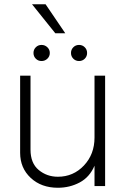

<svg xmlns="http://www.w3.org/2000/svg" viewBox="-20 -881 596 906"><path d="M288 -724H241L131 -861H195ZM176 -593Q160 -593 149 -604Q138 -615 138 -631Q138 -647 149 -658Q160 -669 176 -669Q192 -669 203.5 -658Q215 -647 215 -631Q215 -615 203.5 -604Q192 -593 176 -593ZM353 -593Q337 -593 326 -604Q315 -615 315 -631Q315 -647 326 -658Q337 -669 353 -669Q369 -669 380 -658Q391 -647 391 -631Q391 -615 380 -604Q369 -593 353 -593ZM253 5Q175 5 125 -41.5Q75 -88 75 -160V-524H124V-175Q124 -111 162.5 -79Q201 -47 253 -47Q326 -47 376 -100Q426 -153 426 -232V-524H476V-3H426V-99Q403 -45 356 -20Q309 5 253 5Z"/></svg>

Font: LXGW 975 Gothic SC 200W
Style: Regular
Weight: 200
Version: Version 2.01;February 25, 2021